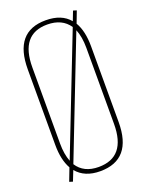

<svg xmlns="http://www.w3.org/2000/svg" viewBox="-136 -773 648 849"><g transform="rotate(-20 188.0 -349.0)"><path d="M332 -699 311 -644Q337 -600 337 -528V-172Q337 5 187 5Q114 5 76 -41L57 7L41 2L64 -58Q39 -102 39 -172V-528Q39 -705 187 -705Q262 -705 299 -660L316 -704ZM61 -529V-171Q61 -121 75 -85L290 -636Q257 -685 187 -685Q61 -685 61 -529ZM315 -171V-529Q315 -581 300 -617L85 -65Q117 -15 187 -15Q315 -15 315 -171Z"/></g></svg>

Font: Bebas Neue Light
Style: Regular
Weight: 300
Designer: Ryoichi Tsunekawa
Foundry: Ryoichi Tsunekawa
Version: Version 1.003;PS 001.003;hotconv 1.0.70;makeotf.lib2.5.58329